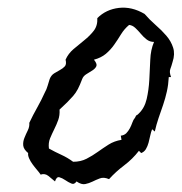

<svg xmlns="http://www.w3.org/2000/svg" viewBox="-20 -788 470 496"><path d="M425.8 -627.9Q422.9 -617.2 419.9 -609.4Q417 -601.6 421.9 -588.9H416Q415 -569.3 411.1 -551.8Q407.2 -534.2 401.4 -517.1Q395.5 -500 389.6 -482.9Q383.8 -465.8 379.9 -448.2L373 -454.1Q370.1 -447.3 368.2 -438Q366.2 -428.7 363.8 -419.4Q361.3 -410.2 356.9 -402.8Q352.5 -395.5 344.7 -392.6L338.9 -398.4Q322.3 -377 300.8 -360.8Q279.3 -344.7 261.7 -325.2Q248 -331.1 237.8 -327.1Q227.5 -323.2 218.8 -318.8Q210 -314.5 200.2 -312.5Q190.4 -310.5 177.7 -319.3Q171.9 -310.5 164.1 -314Q156.2 -317.4 148.4 -322.8Q140.6 -328.1 133.3 -330.1Q126 -332 122.1 -319.3Q114.3 -326.2 105 -333.5Q95.7 -340.8 85 -336.9Q81.1 -342.8 75.2 -349.6Q69.3 -356.4 64 -363.8Q58.6 -371.1 55.2 -378.9Q51.8 -386.7 52.7 -392.6Q41 -402.3 40 -412.1Q39.1 -421.9 43 -431.6Q46.9 -441.4 51.8 -451.2Q56.6 -460.9 55.7 -470.7Q65.4 -491.2 76.2 -510.3Q86.9 -529.3 95.7 -548.8Q100.6 -557.6 103 -566.4Q105.5 -575.2 108.4 -584Q112.3 -593.8 120.1 -598.6Q127.9 -603.5 135.3 -607.4Q142.6 -611.3 147.5 -616.7Q152.3 -622.1 149.4 -633.8Q156.2 -649.4 169.9 -661.1Q183.6 -672.9 197.8 -684.1Q211.9 -695.3 222.2 -708.5Q232.4 -721.7 231.4 -741.2Q253.9 -763.7 287.1 -767.6Q320.3 -771.5 353.5 -752Q366.2 -737.3 381.8 -723.6Q397.5 -710 409.7 -695.8Q421.9 -681.6 427.2 -665Q432.6 -648.4 425.8 -627.9ZM377.9 -679.7Q367.2 -679.7 358.9 -686Q350.6 -692.4 343.8 -700.7Q336.9 -709 329.6 -715.8Q322.3 -722.7 313.5 -723.6Q300.8 -712.9 292.5 -699.2Q284.2 -685.5 274.9 -672.4Q265.6 -659.2 253.4 -648.9Q241.2 -638.7 222.7 -633.8Q231.4 -623 229 -617.2Q226.6 -611.3 219.2 -606.4Q211.9 -601.6 203.6 -596.7Q195.3 -591.8 192.4 -584Q186.5 -568.4 181.2 -558.1Q175.8 -547.9 168.9 -540Q162.1 -532.2 153.8 -523.9Q145.5 -515.6 133.8 -504.9Q134.8 -490.2 130.4 -478Q126 -465.8 120.1 -454.1Q114.3 -442.4 109.4 -430.7Q104.5 -418.9 106.4 -404.3Q122.1 -395.5 138.2 -388.2Q154.3 -380.9 168.9 -370.1Q188.5 -370.1 203.6 -377.9Q218.8 -385.7 232.4 -395.5Q246.1 -405.3 260.7 -414.6Q275.4 -423.8 293.9 -426.8L292 -437.5Q300.8 -438.5 306.2 -443.8Q311.5 -449.2 315.4 -456.5Q319.3 -463.9 321.8 -471.2Q324.2 -478.5 329.1 -484.4Q331.1 -488.3 331.5 -489.3Q332 -490.2 332.5 -490.2Q333 -490.2 334 -490.7Q335 -491.2 337.9 -494.1Q353.5 -508.8 358.9 -532.2Q364.3 -555.7 365.7 -581.5Q367.2 -607.4 368.2 -633.3Q369.1 -659.2 377.9 -679.7Z"/></svg>

Font: Homemade Apple
Style: Regular
Weight: 400
Version: Version 1.001